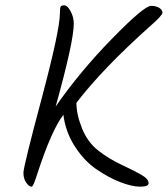

<svg xmlns="http://www.w3.org/2000/svg" viewBox="-20 -724 630 721"><path d="M544 -626Q365 -466 267 -338Q267 -294 288 -242Q309 -190 348.5 -159Q388 -128 436 -105.5Q484 -83 511 -67.5Q538 -52 538 -36Q538 -23 506.5 -23Q475 -23 430.5 -40.5Q386 -58 340.5 -89.5Q295 -121 260.5 -175Q226 -229 218 -293Q173 -234 120 -71Q105 -23 99 -23Q89 -23 78.5 -38Q68 -53 68 -75.5Q68 -98 136.5 -354.5Q205 -611 205 -675Q205 -693 207.5 -698.5Q210 -704 221.5 -704Q233 -704 245 -682Q257 -660 257 -635Q257 -568 189 -324Q279 -454 400 -578Q521 -702 547 -702Q566 -702 578 -694.5Q590 -687 590 -676.5Q590 -666 544 -626Z"/></svg>

Font: Kalam Light
Style: Regular
Weight: 300
Version: Version 2.001;PS 1.0;hotconv 1.0.79;makeotf.lib2.5.61930; tt